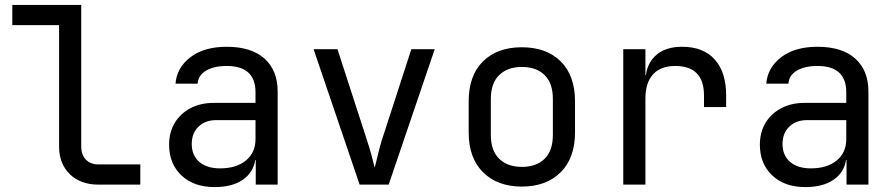

<svg xmlns="http://www.w3.org/2000/svg" viewBox="-20 -750 3640 780"><path d="M380 0Q307 0 263.5 -42.5Q220 -85 220 -155V-648H30V-730H310V-155Q310 -121 329 -101.5Q348 -82 380 -82H550V0Z M852 10Q767 10 717 -37.5Q667 -85 667 -162Q667 -213 690 -251Q713 -289 754 -310.5Q795 -332 848 -332H1018V-375Q1018 -482 901 -482Q849 -482 817 -463Q785 -444 783 -410H693Q698 -475 753.5 -517.5Q809 -560 901 -560Q1001 -560 1054.5 -512Q1108 -464 1108 -378V0H1019V-100H1017Q1009 -49 966 -19.5Q923 10 852 10ZM874 -66Q940 -66 979 -98Q1018 -130 1018 -185V-262H858Q814 -262 786.5 -235.5Q759 -209 759 -165Q759 -119 789.5 -92.5Q820 -66 874 -66Z M1441 0 1254 -550H1351L1471 -180Q1482 -147 1490 -116.5Q1498 -86 1502 -69Q1507 -86 1514 -116.5Q1521 -147 1531 -180L1651 -550H1746L1559 0Z M2100 8Q2001 8 1942.5 -50Q1884 -108 1884 -212V-338Q1884 -443 1942 -500.5Q2000 -558 2100 -558Q2200 -558 2258 -500.5Q2316 -443 2316 -338V-212Q2316 -108 2257.5 -50Q2199 8 2100 8ZM2100 -72Q2159 -72 2192.5 -105Q2226 -138 2226 -202V-348Q2226 -412 2192.5 -445Q2159 -478 2100 -478Q2042 -478 2008 -445Q1974 -412 1974 -348V-202Q1974 -138 2008 -105Q2042 -72 2100 -72Z M2512 0V-550H2602V-445H2604Q2611 -498 2649 -529Q2687 -560 2751 -560Q2837 -560 2883.5 -508.5Q2930 -457 2930 -362V-315H2840V-362Q2840 -482 2723 -482Q2664 -482 2633 -448Q2602 -414 2602 -350V0Z M3252 10Q3167 10 3117 -37.5Q3067 -85 3067 -162Q3067 -213 3090 -251Q3113 -289 3154 -310.5Q3195 -332 3248 -332H3418V-375Q3418 -482 3301 -482Q3249 -482 3217 -463Q3185 -444 3183 -410H3093Q3098 -475 3153.5 -517.5Q3209 -560 3301 -560Q3401 -560 3454.5 -512Q3508 -464 3508 -378V0H3419V-100H3417Q3409 -49 3366 -19.5Q3323 10 3252 10ZM3274 -66Q3340 -66 3379 -98Q3418 -130 3418 -185V-262H3258Q3214 -262 3186.5 -235.5Q3159 -209 3159 -165Q3159 -119 3189.5 -92.5Q3220 -66 3274 -66Z"/></svg>

Font: JetBrainsMonoNL NFM
Style: Regular
Weight: 400
Monospace: yes
Designer: Philipp Nurullin, Konstantin Bulenkov
Foundry: JetBrains
Version: Version 2.304; ttfautohint (v1.8.4.7-5d5b);Nerd Fonts 3.3.0